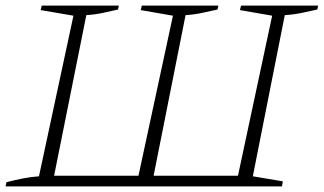

<svg xmlns="http://www.w3.org/2000/svg" viewBox="-22 -665 1155 685"><path d="M1110 -631Q1083 -625 1054.5 -619Q1026 -613 994 -611L880 -36L987 -18L984 0H-2L1 -15Q32 -23 60.5 -28.5Q89 -34 117 -36L240 -609L123 -629L127 -645H402L399 -631Q373 -625 345 -619Q317 -613 286 -611L171 -38H472L595 -609L480 -629L484 -645H757L754 -631Q727 -625 699 -619Q671 -613 640 -611L526 -38H827L949 -609L834 -629L838 -645H1113Z"/></svg>

Font: Piazzolla SC ExtraLight
Style: Italic
Weight: 200
Italic angle: -11.3°
Designer: Juan Pablo del Peral
Foundry: Huerta Tipografica
Version: Version 1.330